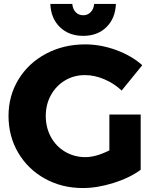

<svg xmlns="http://www.w3.org/2000/svg" viewBox="-20 -936 783 969"><path d="M532 -358H690V-79Q634 -38 552.5 -12.5Q471 13 398 13Q292 13 206.5 -34.5Q121 -82 72 -165Q23 -248 23 -351Q23 -453 73.5 -535.5Q124 -618 212.5 -665Q301 -712 410 -712Q488 -712 566 -683.5Q644 -655 698 -607L594 -479Q556 -515 506.5 -536Q457 -557 409 -557Q353 -557 308 -530Q263 -503 237 -456Q211 -409 211 -351Q211 -292 237 -244.5Q263 -197 309 -170Q355 -143 411 -143Q464 -143 532 -177ZM400 -859Q422 -859 437.5 -874.5Q453 -890 455 -916H565Q562 -843 517 -799Q472 -755 400 -755Q328 -755 282.5 -799Q237 -843 234 -916H345Q347 -890 362 -874.5Q377 -859 400 -859Z"/></svg>

Font: Montserrat arm2
Style: Bold
Weight: 700
Designer: Julieta Ulanovsky
Foundry: Julieta Ulanovsky
Version: Version 6.000